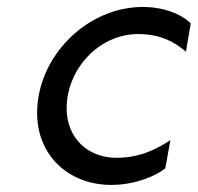

<svg xmlns="http://www.w3.org/2000/svg" viewBox="-20 -518 569 553"><path d="M391.6 -498C229.5 -498 86.9 -354.5 86.9 -192.4C86.9 -70.3 177.7 14.6 300.8 14.6C372.1 14.6 432.6 -13.7 456.1 -33.2L470.7 -114.3C428.7 -86.9 380.9 -63.5 315.4 -63.5C232.4 -63.5 171.9 -121.1 171.9 -206.1C171.9 -317.4 263.7 -419.9 377.9 -419.9C443.4 -419.9 483.4 -396.5 515.6 -369.1L529.3 -450.2C513.7 -468.8 462.9 -498 391.6 -498Z"/></svg>

Font: Sen-gleads
Style: Italic
Weight: 400
Designer: Kosal Sen, Philatype
Foundry: Philatype
Version: Version 1.004; ttfautohint (v1.8.3)